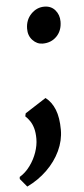

<svg xmlns="http://www.w3.org/2000/svg" viewBox="-75 -560 370 843"><g transform="rotate(-5 110.0 -138.0)"><path d="M10.5 252 -19.5 216 -19 207Q7.5 191 27.2 164Q47 137 57.8 105.8Q68.5 74.5 68.5 46.5Q68.5 19 63 -0.2Q57.5 -19.5 48.2 -33Q39 -46.5 28.5 -56L31.5 -69L124 -128.5Q150.5 -108.5 164.8 -73Q179 -37.5 179 16.5Q179 63.5 157.8 108.8Q136.5 154 98.5 191Q60.5 228 10.5 252ZM70 -439Q70.5 -477.5 95.2 -503Q120 -528.5 153.5 -528.5Q183.5 -528.5 201.2 -507.8Q219 -487 219 -457.5Q219 -417.5 194.8 -392.5Q170.5 -367.5 133 -367.5Q107.5 -367.5 88.5 -387.8Q69.5 -408 70 -439Z"/></g></svg>

Font: Merriweather 36pt ExtraBold
Style: Italic
Weight: 800
Italic angle: -7.8°
Version: Version 2.101